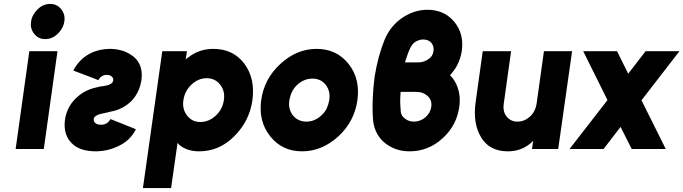

<svg xmlns="http://www.w3.org/2000/svg" viewBox="-20 -762 3495 982"><path d="M309 -652Q315 -687 293 -715Q272 -742 236 -742Q201 -742 173 -715Q144 -687 139 -652Q133 -616 155 -589Q176 -562 211 -562Q247 -562 275 -589Q304 -617 309 -652ZM60 0H204L274 -500H130Z M355 -401Q403 -383 429.5 -373Q456 -363 467 -358.5Q478 -354 480.5 -353Q483 -352 483 -352Q490 -366 501 -372Q512 -379 526 -379Q543 -379 552 -370Q561 -362 559 -349Q554 -328 511 -322Q501 -320 493.5 -319.5Q486 -319 482 -317Q425 -306 386 -275Q323 -226 312 -148Q302 -67 355 -22Q395 12 472 12Q535 11 592 -18Q648 -46 675 -101Q626 -121 599.5 -131.5Q573 -142 561.5 -146.5Q550 -151 547.5 -152Q545 -153 545 -153Q529 -124 497 -124Q477 -124 467 -133Q457 -141 460 -156Q465 -176 521 -185Q527 -187 533.5 -188Q540 -189 546 -191Q579 -197 606 -211.5Q633 -226 654 -247Q674 -269 686 -294.5Q698 -320 703 -350Q714 -427 667 -469Q619 -510 547 -512Q480 -512 431 -483Q383 -455 355 -401Z M936 -500 930 -458Q934 -462 937.5 -465Q941 -468 945 -470Q1000 -512 1071 -512Q1173 -512 1230 -436Q1286 -360 1271 -250Q1256 -142 1177 -64Q1101 12 998 12Q936 12 896 -22Q894 -25 892 -27Q890 -29 888 -31L855 200H711L810 -500ZM1005 -138Q1048 -138 1084 -171Q1118 -203 1125 -250Q1132 -296 1106 -329Q1080 -362 1037 -362Q994 -362 959 -329Q925 -297 918 -250Q911 -204 937 -171Q962 -138 1005 -138Z M1599 -512Q1497 -512 1414 -435Q1331 -359 1316 -250Q1301 -141 1362 -65Q1423 12 1525 12Q1627 12 1711 -65Q1793 -141 1808 -250Q1823 -359 1763 -435Q1702 -512 1599 -512ZM1578 -360Q1621 -360 1646 -328Q1671 -296 1664 -250Q1660 -227 1651 -207.5Q1642 -188 1624 -172Q1590 -140 1547 -140Q1504 -140 1478 -172Q1453 -204 1460 -250Q1464 -273 1473.5 -292.5Q1483 -312 1500 -328Q1535 -360 1578 -360Z M2166 -712Q2098 -712 2036 -670Q1977 -629 1948 -561Q1913 -476 1896 -369Q1889 -316 1886.5 -260Q1884 -204 1888 -147Q1896 -75 1947 -32Q2001 12 2075 12Q2170 12 2243 -54Q2316 -120 2329 -216Q2337 -271 2319 -319Q2313 -335 2304 -349.5Q2295 -364 2282 -377Q2292 -389 2301 -401Q2310 -413 2317 -426Q2336 -462 2342 -502Q2354 -590 2303 -651Q2252 -712 2166 -712ZM2144 -560Q2172 -560 2186 -543Q2201 -525 2197 -500Q2194 -475 2172 -460Q2148 -443 2121 -443H2051Q2058 -466 2066 -487.5Q2074 -509 2080 -520Q2085 -529 2091 -536.5Q2097 -544 2106 -549Q2125 -560 2144 -560ZM2029 -292H2111Q2145 -292 2168 -270Q2190 -250 2186 -217Q2182 -185 2156 -162Q2130 -140 2096 -140Q2072 -140 2053 -154Q2043 -161 2037.5 -169Q2032 -177 2030 -188Q2028 -206 2027 -231.5Q2026 -257 2029 -292Z M2449 -500 2413 -242Q2405 -186 2412 -140.5Q2419 -95 2441 -59Q2484 12 2577 12Q2644 12 2692 -28Q2696 -31 2699.5 -34.5Q2703 -38 2707 -42L2701 0H2835L2906 -500H2762L2725 -235Q2719 -192 2691 -166Q2662 -140 2627 -140Q2592 -140 2571 -166Q2550 -192 2557 -235L2594 -500Z M3154 -113 3211 0H3385L3261 -249L3455 -500H3282L3193 -385L3136 -500H2963L3087 -250L2893 0H3067Z"/></svg>

Font: Unageo
Style: ExtraBold-Italic
Weight: 800
Designer: Richard Sepsi
Foundry: Richard Sepsi
Version: Version 2.000